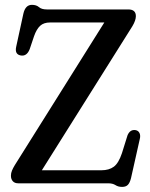

<svg xmlns="http://www.w3.org/2000/svg" viewBox="-20 -738 604 773"><path d="M513 -632.5 148.5 -52.5H388Q419 -52.5 438.2 -66.8Q457.5 -81 471 -121.5L493.5 -193.5Q504 -218 526.5 -214Q537 -212 541.8 -202Q546.5 -192 542.5 -177L507.5 -21Q503 -2.5 495 6Q487 14.5 471.5 14.5Q456 14.5 444.8 7.2Q433.5 0 415.5 0H53.5Q39 0 31.5 -8.5Q24 -17 24 -30.5Q24 -41 28.2 -51.2Q32.5 -61.5 39.5 -73L400 -647.5H181.5Q156 -647.5 141.5 -634Q127 -620.5 117 -592L99.5 -540Q87.5 -509.5 62 -515Q39 -520 45 -549L74 -682.5Q82 -718.5 108.5 -718.5Q126.5 -718.5 137 -709.2Q147.5 -700 168.5 -700H496.5Q527 -700 527 -673Q527 -656 513 -632.5Z"/></svg>

Font: Fraunces 144pt SuperSoft
Style: Regular
Weight: 400
Version: Version 1.000;[b76b70a41]